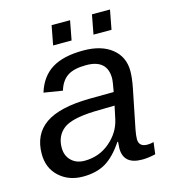

<svg xmlns="http://www.w3.org/2000/svg" viewBox="-105 -770 766 864"><g transform="rotate(-15 278.0 -337.5)"><path d="M453 5Q366 5 366 -70L368 -101H365Q325 -41 282 -15.5Q239 10 176 10Q109 10 65 -31Q22 -71 22 -136Q22 -227 87.5 -273Q153 -319 293 -321L407 -322Q416 -370 416 -384Q416 -471 318 -471Q261 -471 231 -451Q201 -431 188 -387L101 -401Q123 -472 176.5 -505Q230 -538 323 -538Q407 -538 455.5 -499Q504 -460 504 -394Q504 -363 495 -317L458 -133Q453 -106 453 -90Q453 -54 493 -54Q507 -54 522 -58L515 -3Q481 5 453 5ZM382 -201 395 -262 298 -260Q193 -256 155 -226Q116 -195 116 -140Q116 -103 139.5 -80Q163 -57 201 -57Q269 -57 319 -99.5Q369 -142 382 -201ZM470 -595H386L403 -685H487ZM284 -595H198L215 -685H301Z"/></g></svg>

Font: Libra Sans
Style: Italic
Weight: 400
Italic angle: -12°
Foundry: Context Ltd
Version: Version 1.002